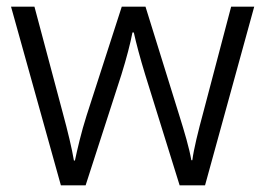

<svg xmlns="http://www.w3.org/2000/svg" viewBox="-20 -554 792 574"><path d="M414 -331 517 0H593L740 -534H671L588 -219C572 -160 559 -107 555 -75H552C546 -111 531 -161 516 -209L415 -534H344L239 -209C223 -159 211 -107 204 -74H201C195 -110 183 -160 167 -219L83 -534H13L162 0H236L343 -331C358 -379 370 -425 376 -457H380C387 -425 399 -380 414 -331Z"/></svg>

Font: Noto Kufi Arabic Light
Style: Regular
Weight: 300
Designer: Monotype Design Team, David Williams, Khaled Hosny
Foundry: Google LLC
Version: Version 2.109